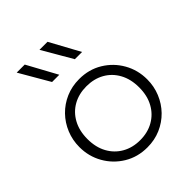

<svg xmlns="http://www.w3.org/2000/svg" viewBox="-214 -875 1013 1013"><g transform="rotate(-45 293.0 -368.5)"><path d="M293 15Q220.5 15 163.2 -19.8Q106 -54.5 73 -112.5Q40 -170.5 40 -240Q40 -292 59 -338.2Q78 -384.5 112.2 -419.8Q146.5 -455 192.5 -475Q238.5 -495 293 -495Q365.5 -495 422.8 -460.2Q480 -425.5 513 -367.5Q546 -309.5 546 -240Q546 -188 527 -141.8Q508 -95.5 473.8 -60.2Q439.5 -25 393.5 -5Q347.5 15 293 15ZM293 -39Q349.5 -39 393 -63.8Q436.5 -88.5 461.2 -133.5Q486 -178.5 486 -240Q486 -301.5 461.2 -346.8Q436.5 -392 393 -416.5Q349.5 -441 293 -441Q236.5 -441 193 -416.5Q149.5 -392 124.8 -346.8Q100 -301.5 100 -240Q100 -178.5 124.8 -133.5Q149.5 -88.5 193 -63.8Q236.5 -39 293 -39ZM351 -585 254 -752H314L405 -585ZM181 -585 84 -752H144L235 -585Z"/></g></svg>

Font: Geologica-Sharp
Style: Regular
Weight: 100
Designer: Sindre Bremnes, Frode Helland
Foundry: Monokrom Skriftforlag AS
Version: Version 1.010;gftools[0.9.28]